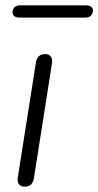

<svg xmlns="http://www.w3.org/2000/svg" viewBox="-20 -695 369 721"><path d="M72 6C92 6 103 -4 107 -24L175 -456C179 -478 169 -492 150 -492C130 -492 118 -481 115 -461L47 -30C43 -7 53 6 72 6ZM53 -629H301C318 -629 329 -639 329 -656C329 -668 319 -675 303 -675H55C38 -675 27 -665 27 -649C27 -636 37 -629 53 -629Z"/></svg>

Font: SN Pro Light
Style: Italic
Weight: 300
Italic angle: -8.99998°
Designer: Tobias Whetton
Foundry: Supernotes
Version: Version 1.001;Glyphs 3.2 (3249)